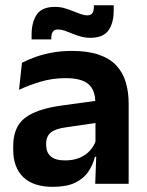

<svg xmlns="http://www.w3.org/2000/svg" viewBox="-20 -695 556 726"><path d="M340 0 344.5 -120 341 -131V-284.5L340.5 -306.5Q340.5 -354.5 314.2 -377Q288 -399.5 228.5 -399.5Q178 -399.5 133.8 -386.2Q89.5 -373 52 -355.5L63 -457.5Q85 -469 113.2 -479.2Q141.5 -489.5 176.5 -496Q211.5 -502.5 252 -502.5Q312 -502.5 353.5 -488.2Q395 -474 419.8 -447.5Q444.5 -421 455.5 -384.2Q466.5 -347.5 466.5 -303V0ZM179.5 11.5Q106.5 11.5 68.2 -25Q30 -61.5 30 -129V-143Q30 -214.5 74 -248.8Q118 -283 213.5 -296L352.5 -315L360 -232.5L232 -214Q190 -208.5 172.2 -194Q154.5 -179.5 154.5 -151.5V-146.5Q154.5 -119 171.8 -103.8Q189 -88.5 226 -88.5Q259 -88.5 282.5 -99Q306 -109.5 321.2 -126.8Q336.5 -144 343 -165.5L361 -102H339Q331 -70.5 313.2 -44.8Q295.5 -19 263.5 -3.8Q231.5 11.5 179.5 11.5ZM321.5 -552Q303.5 -552 286.8 -556.5Q270 -561 254.5 -567.5Q239 -574 225 -578.8Q211 -583.5 199.5 -583.5Q185.5 -583.5 179.8 -575.2Q174 -567 174 -550.5V-546H99.5V-564Q99.5 -611.5 119.2 -640.2Q139 -669 188 -669Q207 -669 224 -664Q241 -659 256.2 -652.8Q271.5 -646.5 285 -641.8Q298.5 -637 310 -637Q324 -637 329.5 -645.5Q335 -654 335 -670V-675H410V-655.5Q410 -608 390 -580Q370 -552 321.5 -552Z"/></svg>

Font: Anek Bangla SemiBold
Style: Regular
Weight: 600
Designer: Sulekha Rajkumar (Bangla), Yesha Goshar (Latin)
Foundry: Ek Type
Version: Version 1.003